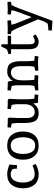

<svg xmlns="http://www.w3.org/2000/svg" viewBox="1108 -1748 876 3131"><g transform="rotate(-90 1545.5 -183.0)"><path d="M270 -503Q281 -503 291.5 -502Q302 -501 310.5 -500.5Q319 -500 330.5 -497Q342 -494 347.5 -493Q353 -492 366.5 -488Q380 -484 385 -482.5Q390 -481 406 -475.5Q422 -470 427 -468L417 -343L359 -346V-382Q359 -392 352 -416Q316 -446 270 -446Q200 -446 167 -388Q134 -330 134 -246Q134 -163 167 -109Q200 -55 270 -55Q305 -55 340 -64Q375 -73 392 -82L410 -91L438 -44Q431 -38 417 -29Q403 -20 359 -5Q315 10 269 10Q157 10 98.5 -59Q40 -128 40 -246Q40 -364 99 -433.5Q158 -503 270 -503Z M966 -246Q966 -129 906.5 -59.5Q847 10 736 10Q625 10 565.5 -59.5Q506 -129 506 -246Q506 -364 565.5 -433.5Q625 -503 736 -503Q849 -503 907.5 -434Q966 -365 966 -246ZM840 -103Q872 -159 872 -246Q872 -333 840 -389.5Q808 -446 736 -446Q664 -446 632 -389.5Q600 -333 600 -246Q600 -159 632 -103Q664 -47 736 -47Q808 -47 840 -103Z M1330 -445 1335 -498Q1402 -494 1422 -494H1480L1499 -476Q1492 -373 1492 -323V-167Q1492 -145 1494.5 -118.5Q1497 -92 1500 -76L1502 -61L1571 -54L1564 5Q1515 0 1435 0L1422 -78Q1371 10 1267 10Q1171 10 1138 -46.5Q1105 -103 1105 -217V-353L1095 -429L1029 -445L1034 -498Q1096 -494 1116 -494H1174L1193 -476Q1186 -373 1186 -323V-183Q1186 -54 1285 -54Q1344 -54 1377.5 -100Q1411 -146 1411 -210V-353L1401 -429Z M1634 -445 1639 -498Q1711 -494 1731 -494H1767L1786 -476L1792 -412Q1812 -450 1851.5 -476.5Q1891 -503 1944 -503Q2041 -503 2077 -446.5Q2113 -390 2113 -276V-167L2120 -61L2198 -54L2191 5Q2142 0 2062 0L1960 5L1955 -45L2022 -61Q2032 -105 2032 -137V-276Q2032 -442 1929 -442Q1871 -442 1836.5 -395.5Q1802 -349 1801 -274V-167L1808 -61L1886 -54L1879 5Q1830 0 1750 0L1639 5L1634 -45L1710 -61Q1718 -109 1720 -132V-353L1710 -429Z M2522 -83 2550 -42Q2483 10 2432 10Q2363 10 2335.5 -30Q2308 -70 2308 -156V-440H2231L2228 -482Q2237 -485 2256 -490.5Q2275 -496 2286.5 -500.5Q2298 -505 2308 -511L2354 -601L2389 -597V-494H2529L2524 -440H2389V-132Q2389 -54 2443 -54Q2459 -54 2478.5 -61Q2498 -68 2510 -76Z M2831 -104 2918 -336Q2932 -375 2945 -433L2872 -445L2877 -497Q2944 -494 2964 -494L3079 -499L3082 -441L3029 -433Q2993 -360 2977 -319L2771 235L2610 224L2618 166L2658 167Q2672 167 2725 157Q2750 122 2763 89L2795 0L2652 -333Q2637 -370 2601 -433L2552 -445L2557 -497Q2619 -494 2639 -494L2776 -499L2779 -441L2707 -434Q2720 -377 2732 -349Z"/></g></svg>

Font: Andada
Style: Regular
Weight: 400
Designer: Carolina Giovagnoli
Foundry: Carolina Giovagnoli
Version: Version 1.003